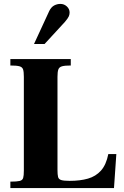

<svg xmlns="http://www.w3.org/2000/svg" viewBox="-20 -962 634 982"><path d="M33 0V-33Q66 -33 80.5 -36.5Q95 -40 98.5 -52Q102 -64 102 -89V-569Q102 -595 98 -607Q94 -619 79.5 -623Q65 -627 33 -627V-660H342V-627Q312 -627 297.5 -623Q283 -619 278.5 -607Q274 -595 274 -569V-93Q274 -69 277 -57Q280 -45 293.5 -41Q307 -37 336 -37Q390 -37 430 -48.5Q470 -60 496.5 -89.5Q523 -119 534 -174H575L563 0ZM154 -737 232 -906Q242 -926 257 -934Q272 -942 289 -942Q308 -942 322 -929Q336 -916 336 -898Q336 -888 332 -878.5Q328 -869 312 -850L208 -737Z"/></svg>

Font: Frank Ruhl Libre Black
Style: Regular
Weight: 900
Designer: Yanek Iontef
Foundry: Fontef
Version: Version 6.004